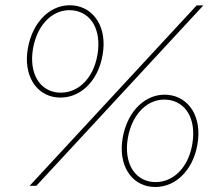

<svg xmlns="http://www.w3.org/2000/svg" viewBox="-20 -721 844 745"><path d="M95 0H121L769 -700H743ZM569 4C655 12 728 -56 746 -160C765 -266 714 -345 632 -353C549 -361 475 -294 456 -186C438 -83 487 -4 569 4ZM572 -15C501 -22 460 -90 476 -185C493 -283 557 -341 629 -334C701 -327 743 -259 726 -161C710 -66 646 -8 572 -15ZM201 -343C287 -335 360 -403 378 -507C397 -613 346 -692 264 -700C181 -708 107 -641 88 -533C70 -430 119 -351 201 -343ZM204 -362C133 -369 92 -437 108 -532C125 -630 189 -688 261 -681C333 -674 375 -606 358 -508C342 -413 278 -355 204 -362Z"/></svg>

Font: Fixel Text 20240404 Thin
Style: Italic
Weight: 100
Width: 4
Italic angle: -10°
Designer: AlfaBravo + MacPaw
Foundry: Kyrylo Tkachov, Marchela Mozhyna, Serhii Makarenko, Maria Weinstein, Zakhar Kryvoshyya
Version: Version 1.211;Glyphs 3.2 (3225)